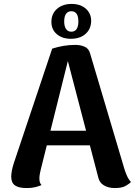

<svg xmlns="http://www.w3.org/2000/svg" viewBox="-20 -941 685 975"><path d="M363 -713Q388 -713 409.5 -704Q431 -695 438 -668L612 -82Q616 -69 624 -50Q632 -31 645 -17Q636 -7 617 3.5Q598 14 563 14Q531 14 508 0.5Q485 -13 479 -40L317 -660L331 -657L187 -80Q184 -68 182 -56.5Q180 -45 180 -34Q180 -22 183 -14Q186 -6 191 -1Q176 5 158.5 9.5Q141 14 115 14Q75 14 56 0.5Q37 -13 37 -44Q37 -57 40.5 -75.5Q44 -94 51 -115L245 -694Q303 -713 363 -713ZM181 -277H513V-203H181ZM343.9 -921Q388.5 -921 415.7 -897Q443 -873 443 -834.1Q442 -793 414 -768.5Q386 -744 339.8 -744Q296 -744 268.5 -767.5Q241 -791 241 -830Q241 -871 269.5 -896Q298 -921 343.9 -921ZM342.2 -884Q325 -884 315.5 -871Q306 -858 306 -832Q306 -807 315.5 -793.5Q325 -780 342.2 -780Q360 -780 369 -793.5Q378 -807 378 -832Q378 -858 369 -871Q360 -884 342.2 -884Z"/></svg>

Font: Arima Thin
Style: Regular
Weight: 100
Designer: Joana Correia and Natanael Gama
Foundry: NDISCOVER
Version: Version 1.101;gftools[0.9.23]